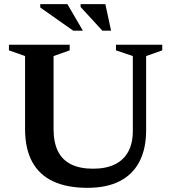

<svg xmlns="http://www.w3.org/2000/svg" viewBox="-20 -891 824 923"><path d="M618.5 -261.5V-621.5L537.5 -649V-676H760V-649L682.5 -621.5V-265.5Q682.5 -175 649.8 -113Q617 -51 554.2 -19.5Q491.5 12 400.5 12Q302.5 12 235.8 -19Q169 -50 134.8 -113Q100.5 -176 100.5 -270.5V-621.5L23 -649V-676H315V-649L237.5 -621.5V-270.5Q237.5 -206.5 258.5 -164.2Q279.5 -122 321.8 -101Q364 -80 427 -80Q489 -80 531.5 -100.5Q574 -121 596.2 -161.5Q618.5 -202 618.5 -261.5ZM378.5 -743.5H332L173.5 -855V-871H304ZM514 -743.5H472L367.5 -857.5V-871H486.5Z"/></svg>

Font: Newsreader 16pt 16pt SemiBold
Style: Regular
Weight: 600
Version: Version 1.003